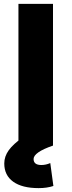

<svg xmlns="http://www.w3.org/2000/svg" viewBox="-20 -750 369 989"><path d="M75 0V-730H253V0ZM179 219Q94 219 48 186Q2 153 2 92Q2 56 25 24Q48 -8 98 -43L253 0Q203 17 178 34.5Q153 52 153 69Q153 100 193 100Q216 100 239 90L255 208Q222 219 179 219Z"/></svg>

Font: M PLUS 1 ExtraBold
Style: Regular
Weight: 800
Designer: Coji Morishita
Foundry: UNDERFOREST DESIGN
Version: Version 1.001